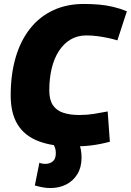

<svg xmlns="http://www.w3.org/2000/svg" viewBox="-20 -730 661 970"><path d="M346 10Q244 10 174 -17Q104 -44 69 -101Q34 -158 34 -248Q34 -354 59 -439.5Q84 -525 132 -585.5Q180 -646 248.5 -678Q317 -710 403 -710Q441 -710 478 -707Q515 -704 551 -695.5Q587 -687 621 -673L573 -526Q551 -533 524.5 -538.5Q498 -544 471 -547.5Q444 -551 416 -551Q371 -551 336 -530Q301 -509 277 -471.5Q253 -434 241 -383.5Q229 -333 229 -274Q229 -226 247 -199Q265 -172 299 -160.5Q333 -149 381 -149Q419 -149 454 -154.5Q489 -160 524 -167L535 -14Q487 -1 442 4.5Q397 10 346 10ZM156 207 179 92Q185 95 193 96.5Q201 98 208 98Q231 98 246.5 85.5Q262 73 262 44Q262 28 258 16.5Q254 5 246 -7L376 -8Q385 7 388.5 26Q392 45 392 67Q392 115 371 149.5Q350 184 314.5 202Q279 220 235 220Q214 220 195.5 216.5Q177 213 156 207Z"/></svg>

Font: Georama ExtraCondensed Thin ExtraBold
Style: Italic
Weight: 800
Italic angle: -9°
Version: Version 1.001